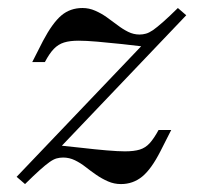

<svg xmlns="http://www.w3.org/2000/svg" viewBox="-20 -446 511 477"><path d="M42.2 11.3 21.3 -6.7 336.3 -336.9 349.4 -328.9Q316.8 -332.9 283.3 -336.5Q249.8 -340.1 221.6 -342.5Q193.4 -344.9 175.3 -344.9Q153.3 -344.9 139.1 -340.4Q124.9 -336 113.9 -324.7Q102.9 -313.5 91.5 -291.8H60.1L86.9 -344.5Q110.3 -388.8 132.3 -407.5Q154.2 -426.1 185 -426.1Q201.4 -426.1 216.5 -419.4Q231.7 -412.8 245.2 -403.2Q258.8 -393.6 271.9 -383.6Q284.9 -373.6 298.4 -366.9Q311.9 -360.2 326.6 -360.2Q334.7 -360.2 342.5 -362.4Q350.3 -364.5 360 -371.1Q369.6 -377.8 384.8 -391.1Q399.9 -404.4 421.9 -426.1L442.7 -408.1L127.7 -77.7L114.6 -86Q148 -82.7 182.3 -78.8Q216.5 -74.8 245.1 -72.4Q273.7 -70 290.2 -70Q313 -70 327.3 -74.4Q341.5 -78.8 352.1 -90.5Q362.6 -102.2 374 -123.1H405.4L378.6 -70.3Q356 -25.9 333.3 -7.3Q310.5 11.3 280.5 11.3Q263.4 11.3 248.3 4.6Q233.1 -2 219.2 -11.6Q205.3 -21.2 192.6 -31.2Q179.9 -41.2 166 -47.9Q152.2 -54.6 136.8 -54.6Q128.6 -54.6 120.8 -52.5Q113 -50.4 103 -43.3Q93 -36.2 78.6 -23.3Q64.2 -10.4 42.2 11.3Z"/></svg>

Font: Playfair 5pt SemiExpanded Light 12pt
Style: Italic
Weight: 300
Italic angle: -15.6°
Version: Version 2.000;gftools[0.9.28]